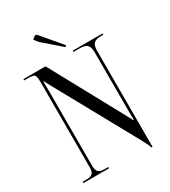

<svg xmlns="http://www.w3.org/2000/svg" viewBox="-217 -997 997 1123"><g transform="rotate(-30 282.0 -436.0)"><path d="M324.2 -741.2 206.1 -843.8 182.6 -873 198.2 -885.7Q203.1 -889.6 208 -889.6Q213.9 -889.6 217.8 -884.8L333 -749ZM17.6 0V-8.8H43Q72.3 -8.8 84 -20.5Q95.7 -32.2 95.7 -60.5V-641.6Q95.7 -676.8 86.9 -685.1Q78.1 -693.4 43 -693.4H17.6V-702.1H167L434.6 -210Q452.1 -179.7 452.1 -173.8H458Q457 -184.6 457 -214.8V-631.8Q457 -665 442.9 -679.2Q428.7 -693.4 394.5 -693.4H350.6V-702.1H551.8V-693.4H536.1Q502 -693.4 487.8 -679.2Q473.6 -665 473.6 -631.8V18.6H465.8Q465.8 8.8 438.5 -42L135.7 -591.8Q116.2 -627 116.2 -629.9H111.3Q112.3 -619.1 112.3 -587.9V-60.5Q112.3 -32.2 124 -20.5Q135.7 -8.8 165 -8.8H190.4V0Z"/></g></svg>

Font: FoglihtenNo07
Style: Regular
Weight: 500
Designer: gluk (gluksza@wp.pl)
Foundry: gluk (gluksza@wp.pl)
Version: Version 0.871